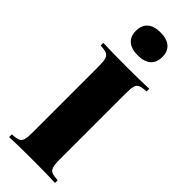

<svg xmlns="http://www.w3.org/2000/svg" viewBox="-310 -991 1020 1020"><g transform="rotate(45 200.5 -481.0)"><path d="M373 -688Q341 -686 326.5 -680Q312 -674 307 -657Q302 -640 302 -602V-106Q302 -68 307.5 -51Q313 -34 327 -28Q341 -22 373 -20V0Q315 -3 206 -3Q85 -3 28 0V-20Q60 -22 74.5 -28Q89 -34 94 -51Q99 -68 99 -106V-602Q99 -640 93.5 -657Q88 -674 74 -680Q60 -686 28 -688V-708Q85 -705 206 -705Q314 -705 373 -708ZM303 -876Q303 -834 277.5 -812Q252 -790 204 -790Q156 -790 130.5 -812Q105 -834 105 -876Q105 -918 130.5 -940Q156 -962 204 -962Q252 -962 277.5 -940Q303 -918 303 -876Z"/></g></svg>

Font: Playfair Display SC Black
Style: Regular
Weight: 900
Designer: Claus Eggers Sørensen
Foundry: Claus Eggers Sørensen
Version: Version 1.200; ttfautohint (v1.6)